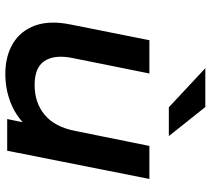

<svg xmlns="http://www.w3.org/2000/svg" viewBox="-55 -729 791 721"><g transform="rotate(90 340.5 -368.5)"><path d="M258 7Q191 7 143.5 -21.5Q96 -50 76 -104.5Q56 -159 72 -238L131 -534H256L197 -241Q185 -176 209.5 -139.5Q234 -103 299 -103Q366 -103 411.5 -141Q457 -179 472 -257L528 -534H652L546 0H427L439 -58Q413 -35 382 -20Q324 7 258 7ZM383 -607 236 -744H382L491 -607Z"/></g></svg>

Font: Montserrat Thin SemiBold
Style: Italic
Weight: 600
Italic angle: -11.3°
Version: Version 9.000